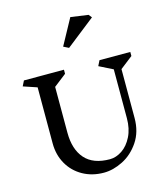

<svg xmlns="http://www.w3.org/2000/svg" viewBox="-160 -1268 1218 1409"><g transform="rotate(-15 449.0 -563.5)"><path d="M773 -681V-310Q773 -205 722.5 -130Q672 -55 598 -17.5Q524 20 453 20Q364 20 293.5 -19.5Q223 -59 183.5 -128.5Q144 -198 144 -285V-711L40 -746L60 -786H364V-755L269 -681V-333Q269 -206 331.5 -135Q394 -64 521 -64Q568 -64 613.5 -94.5Q659 -125 688.5 -184Q718 -243 718 -323V-694L614 -746L634 -786H868V-755ZM662 -1104 442 -931 402 -951 509 -1147 643 -1128Z"/></g></svg>

Font: Inknut
Style: Antiqua
Weight: 400
Designer: Claus Eggers Srensen
Foundry: Claus Eggers Srensen
Version: Version 1.000; ttfautohint (v1.2) -l 7 -r 28 -G 50 -x 13 -D 